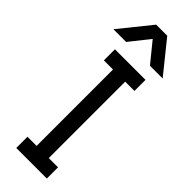

<svg xmlns="http://www.w3.org/2000/svg" viewBox="-363 -961 981 981"><g transform="rotate(45 127.0 -470.5)"><path d="M305 -775H213L126 -882L41 -775H-51L87 -946H167ZM248 5H27V-76H93V-628H27V-708H248V-628H181V-76H248Z"/></g></svg>

Font: LXGW 975 Gothic SC
Style: Regular
Weight: 400
Version: Version 2.01;February 25, 2021